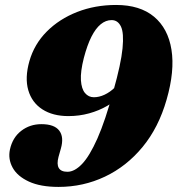

<svg xmlns="http://www.w3.org/2000/svg" viewBox="-20 -737 715 774"><path d="M216 16.5Q143 16.5 96.5 -5Q50 -26.5 31 -61Q12 -95.5 20 -134Q30.5 -182.5 65.5 -209.5Q100.5 -236.5 147 -236.5Q199 -236.5 218.8 -210.5Q238.5 -184.5 225.5 -138.5L216 -105Q208 -75 217 -59.8Q226 -44.5 252 -44.5Q280.5 -44.5 310.8 -76Q341 -107.5 372.8 -179Q404.5 -250.5 437 -370.5Q468 -480 474 -542.2Q480 -604.5 467.5 -630.2Q455 -656 430 -656Q406.5 -656 386 -639.2Q365.5 -622.5 348.5 -588.8Q331.5 -555 318 -503.5Q304 -448.5 306.2 -413.5Q308.5 -378.5 322.8 -361.8Q337 -345 358.5 -345Q379.5 -345 401.5 -355.2Q423.5 -365.5 442.8 -384.2Q462 -403 474.5 -429L505 -410.5Q493.5 -381 469.5 -355.2Q445.5 -329.5 412.2 -310.2Q379 -291 339.2 -280Q299.5 -269 256 -269Q193 -269 150.8 -296.2Q108.5 -323.5 94 -373.5Q79.5 -423.5 98.5 -490.5Q118 -559 168.5 -609.8Q219 -660.5 291.2 -688.8Q363.5 -717 448 -717Q544 -717 600.8 -669.8Q657.5 -622.5 671.2 -536.8Q685 -451 651.5 -335Q619.5 -223 554.8 -144.5Q490 -66 402.8 -24.8Q315.5 16.5 216 16.5Z"/></svg>

Font: Fraunces Wonky
Style: Italic
Weight: 900
Italic angle: -16°
Version: Version 1.000;[b76b70a41]